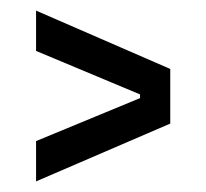

<svg xmlns="http://www.w3.org/2000/svg" viewBox="-20 -505 389 362"><path d="M48 -163V-239L244 -320V-327L48 -409V-485L301 -375V-272Z"/></svg>

Font: Bricolage Grotesque 10pt Condensed Light
Style: Regular
Weight: 300
Width: 3
Designer: Mathieu Triay
Foundry: Atelier Triay
Version: Version 1.000; ttfautohint (v1.8.4.7-5d5b);gftools[0.9.32]